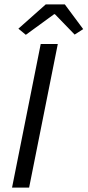

<svg xmlns="http://www.w3.org/2000/svg" viewBox="-20 -857 400 877"><path d="M64 -726 98 -698 227 -792H231L321 -699L360 -724L276 -837H189ZM166 -656 35 0H113L244 -656Z"/></svg>

Font: Cambridge Sans Italic
Style: Regular
Weight: 400
Italic angle: -11°
Version: Version 2.000;PS 002.000;hotconv 1.0.88;makeotf.lib2.5.64775